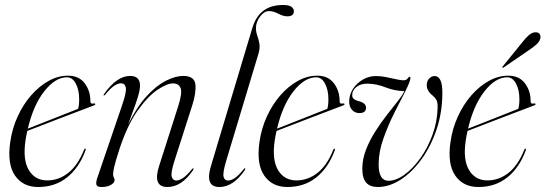

<svg xmlns="http://www.w3.org/2000/svg" viewBox="-20 -742 2188 770"><path d="M323 -139Q297.5 -69.5 249.2 -30.8Q201 8 133 8Q72 8 40.2 -37.8Q8.5 -83.5 21 -172Q28.5 -226 50.5 -274.2Q72.5 -322.5 104.8 -359.5Q137 -396.5 175 -417.5Q213 -438.5 252.5 -438.5Q297 -438.5 320 -407.5Q343 -376.5 342.5 -335Q342.5 -324 356 -327Q361 -328 362 -325Q363 -322 358.5 -320Q354.5 -318.5 333 -310.2Q311.5 -302 279.8 -290Q248 -278 212.8 -264.5Q177.5 -251 144.8 -238.2Q112 -225.5 89.5 -217Q85 -197.5 82 -177Q71 -100 96 -59.2Q121 -18.5 169 -18.5Q215 -18.5 253.2 -48.2Q291.5 -78 317 -141Q319 -146 322 -146Q325.5 -145.5 323 -139ZM248.5 -432Q202 -432 158 -376.5Q114 -321 91.5 -226Q113 -234.5 142.2 -246Q171.5 -257.5 201.2 -269.2Q231 -281 255.8 -290.8Q280.5 -300.5 293 -305.5Q297.5 -318.5 297.5 -344Q297.5 -381.5 284 -406.8Q270.5 -432 248.5 -432Z M396 -359.5Q394 -360.5 397 -364.5Q448 -437.5 502 -437.5Q541.5 -437.5 541.5 -398.5Q541.5 -380.5 532.2 -350.8Q523 -321 511.5 -291Q500 -261 493.5 -242Q529 -314 568.5 -356.8Q608 -399.5 646 -418.5Q684 -437.5 714.5 -437.5Q759.5 -437.5 763.5 -404Q767.5 -370.5 750.5 -318L679.5 -96.5Q664 -48 668.8 -33Q673.5 -18 687 -18Q698 -18 713 -27.5Q728 -37 750 -63.5Q753.5 -68 755.5 -67Q757.5 -65.5 754.5 -60Q708.5 8 651.5 8Q591.5 8 617.5 -74.5L694.5 -315.5Q711.5 -369 704.5 -388.2Q697.5 -407.5 673.5 -407.5Q650 -407.5 611.8 -382Q573.5 -356.5 532.2 -298.8Q491 -241 459 -144Q442.5 -93 438 -72.5Q433.5 -52 433.5 -42Q433.5 -35 436.5 -30.8Q439.5 -26.5 439.5 -19.5Q439.5 -9 424.8 -0.5Q410 8 387 8Q369.5 8 366.8 -1Q364 -10 370 -28L469.5 -319.5Q488 -373 484.5 -390.5Q481 -408 465 -408Q454 -408 439.2 -398.8Q424.5 -389.5 401.5 -362Q398 -358 396 -359.5Z M1115.5 -722Q1138.5 -722 1148.5 -714.8Q1158.5 -707.5 1158.5 -697.5Q1158.5 -676.5 1133 -676.5Q1115.5 -676.5 1096.2 -687Q1077 -697.5 1058 -697.5Q1039.5 -697.5 1023 -675.5Q1006.5 -653.5 1006.5 -629.5Q1006.5 -614 1011.8 -599.2Q1017 -584.5 1020.2 -567.2Q1023.5 -550 1016.5 -526.5L887 -96.5Q873 -49.5 876.5 -33.8Q880 -18 894.5 -18Q906 -18 920.8 -27.2Q935.5 -36.5 957.5 -63.5Q960.5 -68 963 -67Q965 -65.5 962 -60Q915.5 8 860 8Q801 8 825.5 -74.5L992 -630Q1005.5 -675 1035.8 -698.5Q1066 -722 1115.5 -722Z M1322.5 -139Q1297 -69.5 1248.8 -30.8Q1200.5 8 1132.5 8Q1071.5 8 1039.8 -37.8Q1008 -83.5 1020.5 -172Q1028 -226 1050 -274.2Q1072 -322.5 1104.2 -359.5Q1136.5 -396.5 1174.5 -417.5Q1212.5 -438.5 1252 -438.5Q1296.5 -438.5 1319.5 -407.5Q1342.5 -376.5 1342 -335Q1342 -324 1355.5 -327Q1360.5 -328 1361.5 -325Q1362.5 -322 1358 -320Q1354 -318.5 1332.5 -310.2Q1311 -302 1279.2 -290Q1247.5 -278 1212.2 -264.5Q1177 -251 1144.2 -238.2Q1111.5 -225.5 1089 -217Q1084.5 -197.5 1081.5 -177Q1070.5 -100 1095.5 -59.2Q1120.5 -18.5 1168.5 -18.5Q1214.5 -18.5 1252.8 -48.2Q1291 -78 1316.5 -141Q1318.5 -146 1321.5 -146Q1325 -145.5 1322.5 -139ZM1248 -432Q1201.5 -432 1157.5 -376.5Q1113.5 -321 1091 -226Q1112.5 -234.5 1141.8 -246Q1171 -257.5 1200.8 -269.2Q1230.5 -281 1255.2 -290.8Q1280 -300.5 1292.5 -305.5Q1297 -318.5 1297 -344Q1297 -381.5 1283.5 -406.8Q1270 -432 1248 -432Z M1754 -370Q1754 -292 1731 -223.5Q1708 -155 1670.2 -103Q1632.5 -51 1586.8 -21.5Q1541 8 1495 8Q1464.5 8 1448.8 -9.2Q1433 -26.5 1433 -65.5Q1433 -104 1448 -142.2Q1463 -180.5 1485.8 -216Q1508.5 -251.5 1532.8 -282.5Q1557 -313.5 1576 -337.5Q1595 -361.5 1601.5 -376.5Q1562 -377.5 1525.8 -391.8Q1489.5 -406 1455 -406.5Q1427 -407 1409.8 -393.5Q1392.5 -380 1392.5 -361Q1391 -343.5 1418 -336.5Q1449 -329 1448 -308.5Q1447 -288.5 1421 -288.5Q1402.5 -288.5 1390.8 -302.5Q1379 -316.5 1380.5 -339.5Q1383 -379 1415 -408Q1447 -437 1488.5 -437Q1507 -437 1528.5 -432.8Q1550 -428.5 1568.5 -424.2Q1587 -420 1597.5 -420Q1610 -420 1614.5 -427Q1619 -434 1623.5 -434Q1626.5 -434 1626 -428Q1625 -420 1619.8 -407Q1614.5 -394 1606 -377V-376Q1605.5 -376 1605.5 -376Q1587 -340 1562 -290.5Q1537 -241 1517.8 -187Q1498.5 -133 1498.5 -83Q1498.5 -17.5 1537.5 -17Q1568.5 -17 1602.5 -41.8Q1636.5 -66.5 1666.2 -108.2Q1696 -150 1715 -202.8Q1734 -255.5 1735 -311Q1735.5 -331 1730.5 -340.5Q1725.5 -350 1715.5 -358.5Q1690.5 -378 1691.5 -402Q1692 -417.5 1701.2 -427.2Q1710.5 -437 1723.5 -437Q1737.5 -437 1745.8 -421.2Q1754 -405.5 1754 -370Z M2088.5 -139Q2063 -69.5 2014.8 -30.8Q1966.5 8 1898.5 8Q1837.5 8 1805.8 -37.8Q1774 -83.5 1786.5 -172Q1794 -226 1816 -274.2Q1838 -322.5 1870.2 -359.5Q1902.5 -396.5 1940.5 -417.5Q1978.5 -438.5 2018 -438.5Q2062.5 -438.5 2085.5 -407.5Q2108.5 -376.5 2108 -335Q2108 -324 2121.5 -327Q2126.5 -328 2127.5 -325Q2128.5 -322 2124 -320Q2120 -318.5 2098.5 -310.2Q2077 -302 2045.2 -290Q2013.5 -278 1978.2 -264.5Q1943 -251 1910.2 -238.2Q1877.5 -225.5 1855 -217Q1850.5 -197.5 1847.5 -177Q1836.5 -100 1861.5 -59.2Q1886.5 -18.5 1934.5 -18.5Q1980.5 -18.5 2018.8 -48.2Q2057 -78 2082.5 -141Q2084.5 -146 2087.5 -146Q2091 -145.5 2088.5 -139ZM2014 -432Q1967.5 -432 1923.5 -376.5Q1879.5 -321 1857 -226Q1878.5 -234.5 1907.8 -246Q1937 -257.5 1966.8 -269.2Q1996.5 -281 2021.2 -290.8Q2046 -300.5 2058.5 -305.5Q2063 -318.5 2063 -344Q2063 -381.5 2049.5 -406.8Q2036 -432 2014 -432ZM2073.5 -571Q2088.5 -590.5 2101.5 -601.5Q2114.5 -612.5 2127.5 -612.5Q2140.5 -612.5 2144.8 -604.8Q2149 -597 2147 -588Q2143.5 -575 2131.8 -564.2Q2120 -553.5 2103.5 -542.5L2000 -471.5Q1996 -469 1994.5 -471Q1993.5 -472.5 1996.5 -476Z"/></svg>

Font: Fraunces 144pt Light
Style: Italic
Weight: 300
Italic angle: -16°
Version: Version 1.000;[0bf87f6ff]